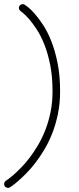

<svg xmlns="http://www.w3.org/2000/svg" viewBox="-20 -792 384 928"><path d="M270.5 -350.6Q270.5 -291 259.5 -239Q248.5 -187 231 -143.6Q213.4 -100.1 191.9 -64.9Q170.4 -29.8 149.9 -3.4Q127.4 25.4 106 46.9Q84.5 68.4 67.6 83Q50.8 97.7 40 105.2Q29.3 112.8 28.3 113.3Q23.9 116.2 18.6 116.2Q11.7 116.2 5.9 111.1Q0 106 0 97.7Q0 87.9 8.3 82Q8.8 81.5 18.8 74.5Q28.8 67.4 44.7 53.7Q60.5 40 80.8 19.5Q101.1 -1 122.1 -28.3Q143.1 -55.7 163.1 -89.4Q183.1 -123 199 -163.3Q214.8 -203.6 224.4 -250.5Q233.9 -297.4 233.9 -350.6Q233.9 -421.4 222.7 -477.8Q211.4 -534.2 194.3 -577.1Q177.2 -620.1 157.2 -650.4Q137.2 -680.7 120.1 -700.2Q103 -719.7 91.6 -728.8Q80.1 -737.8 79.6 -738.3Q71.3 -745.1 71.3 -753.4Q71.3 -761.7 76.9 -766.8Q82.5 -772 89.8 -772Q95.2 -772 99.6 -769Q101.6 -768.1 115 -757.8Q128.4 -747.6 147.2 -726.3Q166 -705.1 187.7 -672.4Q209.5 -639.6 227.8 -593.5Q246.1 -547.4 258.3 -487.1Q270.5 -426.8 270.5 -350.6Z"/></svg>

Font: Sacramento
Style: Regular
Weight: 400
Designer: Astigmatic (AOETI)
Foundry: Astigmatic (AOETI)
Version: Version 1.000